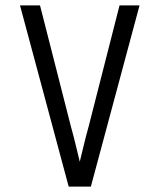

<svg xmlns="http://www.w3.org/2000/svg" viewBox="-20 -690 590 710"><path d="M234 0 54 -670H128L242 -223Q251 -191 259 -158Q267 -125 275 -92Q283 -125 291 -158Q299 -191 308 -223L422 -670H496L316 0Z"/></svg>

Font: Lode Term
Style: Regular
Weight: 400
Monospace: yes
Designer: Belleve Invis
Foundry: Belleve Invis
Version: Version 29.2.0